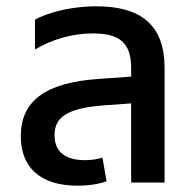

<svg xmlns="http://www.w3.org/2000/svg" viewBox="-20 -579 619 609"><path d="M286 -559C199 -559 129 -537 91 -517V-422C143 -453 207 -473 275 -473C361 -473 396 -442 396 -362V-336L298 -329C120 -318 46 -256 46 -147C46 -46 110 10 226 10C261 10 293 5 318 -4L305 -79C289 -74 270 -71 250 -71C190 -71 153 -95 153 -150C153 -207 192 -236 311 -245L396 -251V0H502V-364C502 -502 424 -559 286 -559Z"/></svg>

Font: Noto Sans Thai Medium
Style: Regular
Weight: 500
Designer: Monotype Design Team
Foundry: Monotype Imaging Inc.
Version: Version 1.901